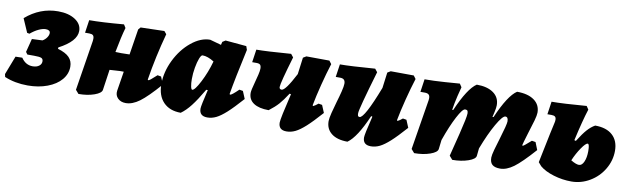

<svg xmlns="http://www.w3.org/2000/svg" viewBox="-52 -839 3931 1206"><g transform="rotate(10 1913.5 -236.5)"><path d="M-11 -18 -15 -36 31 -155 74 -156Q102 -114 147 -114Q172 -114 187.5 -125.5Q203 -137 203 -155Q203 -171 191 -176Q179 -181 145 -181H102L91 -196L113 -282L180 -285Q196 -294 206.5 -309Q217 -324 217 -338Q217 -348 209.5 -353Q202 -358 188 -358Q169 -358 143.5 -346Q118 -334 92 -312L77 -315L39 -402Q131 -482 246 -482Q313 -482 355 -454.5Q397 -427 397 -383Q397 -317 286 -259L285 -250Q336 -235 358.5 -211.5Q381 -188 381 -152Q381 -106 349.5 -69Q318 -32 262 -11Q206 10 137 10Q55 10 -11 -18Z M973 -143Q896 -55 850.5 -21.5Q805 12 763 12Q731 12 712 -7Q693 -26 697 -55L717 -180H692L627 -176L608 -45Q605 -24 561.5 -8.5Q518 7 461 7L441 -16L492 -336Q493 -342 493 -351Q493 -366 486 -372.5Q479 -379 462 -379H435L447 -461Q528 -461 667 -473L680 -452Q663 -394 644 -293Q657 -292 682 -292Q720 -292 734 -293L760 -457L773 -472L924 -476L939 -458Q898 -308 874 -157L878 -154Q882 -154 893.5 -163Q905 -172 930 -195L953 -191Z M1452 -195 1475 -191 1495 -143Q1439 -80 1403 -47.5Q1367 -15 1339.5 -1.5Q1312 12 1283 12Q1232 12 1232 -36Q1232 -54 1257 -158H1247Q1206 -88 1175.5 -49Q1145 -10 1114 12Q1043 12 1003 -29.5Q963 -71 963 -145Q963 -222 1000.5 -298.5Q1038 -375 1097.5 -423.5Q1157 -472 1217 -472L1289 -452L1294 -472L1313 -484L1447 -472L1455 -449Q1413 -258 1396 -157L1400 -154Q1410 -154 1452 -195ZM1261 -341Q1220 -367 1187 -367Q1178 -367 1168.5 -343Q1159 -319 1152.5 -282Q1146 -245 1146 -209Q1146 -181 1150 -162Q1154 -143 1160 -143Q1176 -143 1208.5 -206Q1241 -269 1261 -341Z M2000 -143Q1944 -80 1908 -47.5Q1872 -15 1844.5 -1.5Q1817 12 1788 12Q1737 12 1737 -36Q1737 -61 1776 -223L1767 -225Q1738 -180 1715 -154Q1692 -128 1655 -100Q1593 -100 1559 -122.5Q1525 -145 1525 -188Q1525 -204 1540 -258Q1547 -283 1553 -308.5Q1559 -334 1559 -348Q1559 -365 1552.5 -372Q1546 -379 1529 -379H1501L1513 -461Q1577 -461 1733 -473L1749 -453Q1698 -281 1698 -256Q1698 -241 1713 -241Q1737 -241 1796 -355L1810 -462L1830 -474L1977 -473L1992 -453Q1972 -390 1952.5 -313.5Q1933 -237 1922 -178L1926 -174Q1939 -180 1957 -195L1980 -191Z M2538 -143Q2482 -80 2446 -47.5Q2410 -15 2382.5 -1.5Q2355 12 2326 12Q2275 12 2275 -36Q2275 -46 2281.5 -77Q2288 -108 2304 -173L2296 -175Q2234 -31 2177 9Q2111 9 2074.5 -19.5Q2038 -48 2038 -98Q2038 -115 2047 -151.5Q2056 -188 2067 -225Q2078 -261 2086.5 -295.5Q2095 -330 2095 -346Q2095 -363 2087 -371Q2079 -379 2062 -379H2034L2046 -461Q2113 -461 2269 -473L2285 -453Q2212 -206 2212 -179Q2212 -167 2214.5 -162Q2217 -157 2225 -157Q2256 -157 2335 -362L2348 -462L2368 -474L2515 -473L2530 -453Q2510 -390 2490.5 -313.5Q2471 -237 2460 -178L2464 -174Q2477 -180 2495 -195L2518 -191Z M3317 -198 3341 -194 3360 -146Q3281 -57 3236 -24Q3191 9 3150 9Q3116 9 3100 -5Q3084 -19 3084 -50Q3084 -65 3094 -101.5Q3104 -138 3116 -176Q3145 -271 3145 -291Q3145 -319 3127 -319Q3109 -319 3072 -254.5Q3035 -190 2998 -93L2993 -45Q2991 -24 2946.5 -8.5Q2902 7 2845 7L2825 -16Q2835 -54 2862 -163Q2889 -272 2889 -296Q2889 -309 2885 -314Q2881 -319 2870 -319Q2854 -319 2822 -258.5Q2790 -198 2757 -104L2750 -45Q2747 -24 2703 -8.5Q2659 7 2602 7L2582 -16L2634 -336Q2635 -341 2635 -349Q2635 -365 2627 -372Q2619 -379 2602 -379H2574L2586 -461Q2642 -461 2714.5 -466Q2787 -471 2809 -473L2823 -452Q2819 -439 2808 -393.5Q2797 -348 2790 -302L2797 -303Q2860 -449 2915 -485Q2983 -485 3022 -457Q3061 -429 3061 -379Q3061 -363 3055 -336.5Q3049 -310 3047 -302L3054 -303Q3117 -449 3172 -485Q3242 -485 3281.5 -456.5Q3321 -428 3321 -378Q3321 -361 3311.5 -327Q3302 -293 3285 -240Q3264 -171 3262 -160L3265 -157Q3269 -157 3281 -167Q3293 -177 3317 -198Z M3842 -226Q3842 -164 3809.5 -109Q3777 -54 3722 -21.5Q3667 11 3605 11Q3547 11 3491 -6Q3435 -23 3403 -50L3383 -73Q3387 -90 3392 -117Q3429 -299 3438 -336Q3440 -343 3440 -354Q3440 -367 3433 -373Q3426 -379 3410 -379H3384L3396 -461Q3469 -461 3618 -473L3632 -452Q3608 -378 3579 -248L3589 -245Q3621 -296 3644 -321.5Q3667 -347 3692 -361Q3764 -361 3803 -325.5Q3842 -290 3842 -226ZM3677 -195Q3677 -241 3666 -241Q3653 -241 3627 -203Q3601 -165 3582 -120Q3615 -100 3634 -100Q3653 -100 3665 -127Q3677 -154 3677 -195Z"/></g></svg>

Font: Alegreya Black
Style: Italic
Weight: 900
Italic angle: -7°
Designer: Juan Pablo del Peral
Foundry: Huerta Tipografica
Version: Version 2.007; ttfautohint (v1.6)